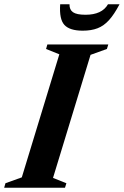

<svg xmlns="http://www.w3.org/2000/svg" viewBox="-48 -878 580 898"><path d="M229.5 -624 167.5 -649 173.5 -670H458.5L452 -649L375.5 -621.5L200 -46L262.5 -21L256 0H-28.5L-22.5 -21L54 -48.5ZM352 -809Q429 -809 457 -858H511Q486 -810.5 461.8 -783.8Q437.5 -757 408.2 -745.8Q379 -734.5 339 -734.5Q278 -734.5 253.2 -761.5Q228.5 -788.5 233.5 -858H277Q276.5 -832.5 293.5 -820.8Q310.5 -809 352 -809Z"/></svg>

Font: Newsreader Text
Style: Bold Italic
Weight: 700
Italic angle: -17°
Designer: Hugues Gentile
Foundry: Production Type
Version: Version 1.001